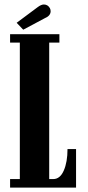

<svg xmlns="http://www.w3.org/2000/svg" viewBox="-20 -856 400 876"><path d="M26 0V-39H70.5V-661.5H26V-700H251V-661.5H204.5V-39H223Q254 -39 271 -77.8Q288 -116.5 288 -176H327V0ZM86 -720.5 56 -752 152 -823.5Q168 -835.5 180 -835.5Q198 -835.5 207.5 -819Q211 -812.5 211 -805Q211 -784 184.5 -773Z"/></svg>

Font: Imbue 10pt ExtraBold
Style: Regular
Weight: 800
Designer: Tyler Finck
Foundry: Etcetera Type Company
Version: Version 1.102; ttfautohint (v1.8.3)